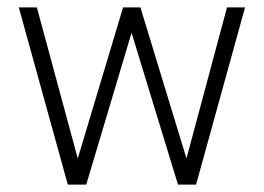

<svg xmlns="http://www.w3.org/2000/svg" viewBox="-20 -501 716 521"><path d="M164 0 31 -481H80L191 -71L314 -481H361L486 -71L596 -481H645L512 0H463L337 -412L214 0Z"/></svg>

Font: Red Hat Text Light
Style: Regular
Weight: 300
Designer: Pentagram, MCKL
Foundry: Pentagram, MCKL
Version: Version 1.023; ttfautohint (v1.8.3)